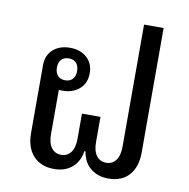

<svg xmlns="http://www.w3.org/2000/svg" viewBox="-82 -807 886 899"><g transform="rotate(10 361.0 -357.5)"><path d="M233 12Q170 12 134 -27Q98 -66 98 -135V-458Q98 -505 129 -532.5Q160 -560 209 -560Q258 -560 289 -532.5Q320 -505 320 -458Q320 -411 289 -383.5Q258 -356 209 -356Q204 -356 200 -356Q196 -356 191 -357V-146Q191 -104 208 -81.5Q225 -59 254 -59Q283 -59 300 -81.5Q317 -104 317 -146V-266H405V-146Q405 -104 422 -81.5Q439 -59 468 -59Q497 -59 514 -81.5Q531 -104 531 -146V-727H624V-135Q624 -66 589 -27Q554 12 491 12Q440 12 406 -16Q372 -44 364 -95H359Q351 -44 317.5 -16Q284 12 233 12ZM212 -406Q235 -406 247.5 -420Q260 -434 260 -458Q260 -482 247.5 -496Q235 -510 212 -510Q189 -510 176.5 -496Q164 -482 164 -458Q164 -434 176.5 -420Q189 -406 212 -406Z"/></g></svg>

Font: IBM Plex Sans Thai Looped Text
Style: Regular
Weight: 450
Designer: Mike Abbink, Paul van der Laan, Pieter van Rosmalen, Ben Mitchell, Mark Frömberg
Foundry: Bold Monday
Version: Version 1.1